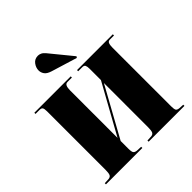

<svg xmlns="http://www.w3.org/2000/svg" viewBox="-255 -1193 1384 1384"><g transform="rotate(-45 437.0 -501.5)"><path d="M37 0V-12L78 -14Q97 -16 103 -30Q109 -44 109 -77V-673Q109 -699 102.5 -709Q96 -719 73 -718H37V-730H408V-718H365Q347 -719 340 -704Q333 -689 333 -662V-178L543 -557V-673Q543 -695 537.5 -707Q532 -719 510 -718H472V-730H837V-718H798Q779 -719 773 -704.5Q767 -690 767 -662V-66Q767 -38 772.5 -27Q778 -16 800 -14L837 -12V0H472V-12L512 -14Q531 -16 537 -30Q543 -44 543 -77V-527L333 -146V-66Q333 -35 340.5 -25.5Q348 -16 367 -14L408 -12V0ZM533 -793 337 -853Q301 -864 287.5 -883Q274 -902 274 -924Q274 -952 293 -977.5Q312 -1003 346 -1003Q359 -1003 373 -996.5Q387 -990 401 -973L540 -803Z"/></g></svg>

Font: Literata 72pt Black
Style: Regular
Weight: 900
Designer: Latin by Veronika Burian and Jose Scaglione. Greek by Irene Vlachou. Cyrillic by Vera Evstafieva.
Foundry: TypeTogether
Version: Version 3.002